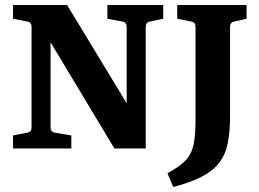

<svg xmlns="http://www.w3.org/2000/svg" viewBox="-20 -593 1033 767"><path d="M579 -507Q562 -504 562 -486V0H437L155 -469L182 -471V-83Q182 -66 199 -63L265 -52V0H32V-52L89 -63Q106 -66 106 -83V-486Q106 -504 89 -507L32 -518V-573H248L513 -136L486 -134V-486Q486 -504 469 -507L409 -518V-573H632V-518ZM916 -507Q899 -504 899 -486V-128Q899 -65 889.5 -19.5Q880 26 855 58Q830 90 785.5 113Q741 136 672 154L649 99Q697 73 721 48Q745 23 753 -14Q761 -51 761 -111V-486Q761 -504 744 -507L688 -518V-573H965V-518Z"/></svg>

Font: Yrsa
Style: Regular
Weight: 400
Designer: Anna Giedrys (Yrsa+Rasa design), David Brezina (Yrsa art-direction, Rasa art-direction, design)
Foundry: Rosetta Type Foundry
Version: Version 2.004